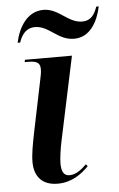

<svg xmlns="http://www.w3.org/2000/svg" viewBox="-54 -782 514 830"><g transform="rotate(-5 203.0 -367.0)"><path d="M288 -608C357 -608 392 -672 406 -738H395C384 -705 367 -679 330 -679C267 -679 233 -744 166 -744C96 -744 57 -679 43 -612H54C63 -639 81 -673 123 -673C185 -673 217 -608 288 -608ZM163 10C224 10 267 -22 298 -54L291 -63C269 -41 244 -22 217 -22C192 -22 182 -41 182 -76C182 -99 188 -140 195 -173L272 -536H68L66 -526H80C119 -526 133 -517 133 -490C133 -478 131 -463 127 -447L80 -219C70 -169 62 -127 62 -93C62 -27 98 10 163 10Z"/></g></svg>

Font: Noto Serif Display SemiCondensed SemiBold
Style: Italic
Weight: 600
Width: 4
Italic angle: -12°
Designer: Monotype Design Team
Foundry: Monotype Imaging Inc.
Version: Version 2.009